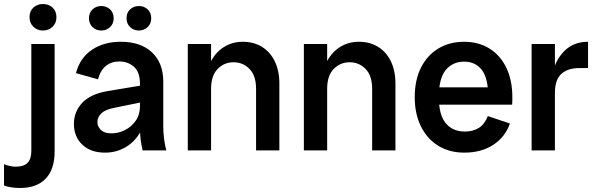

<svg xmlns="http://www.w3.org/2000/svg" viewBox="-95 -749 2964 956"><path d="M5 187Q-18 187 -37.5 184Q-57 181 -75 175V69Q-61 74 -46 77.5Q-31 81 -17 81Q23 81 42 62Q61 43 61 2V-530H177V5Q177 94 132.5 140.5Q88 187 5 187ZM119 -597Q91 -597 71.5 -615.5Q52 -634 52 -663Q52 -694 71.5 -711.5Q91 -729 119 -729Q147 -729 166.5 -711.5Q186 -694 186 -663Q186 -634 166.5 -615.5Q147 -597 119 -597Z M615 0Q609 -26 605.5 -53Q602 -80 602 -106V-330Q602 -391 571.5 -417Q541 -443 499 -443Q460 -443 432.5 -421Q405 -399 393 -354L283 -385Q304 -462 363.5 -501.5Q423 -541 506 -541Q606 -541 662 -488Q718 -435 718 -342V-118Q718 -59 733 0ZM428 11Q356 11 314.5 -29Q273 -69 273 -132Q273 -192 313.5 -236Q354 -280 438 -295L630 -327V-244L478 -213Q430 -204 410 -185Q390 -166 390 -141Q390 -120 407 -102.5Q424 -85 460 -85Q494 -85 526.5 -101Q559 -117 580.5 -147.5Q602 -178 602 -221H635Q635 -150 607 -97.5Q579 -45 532 -17Q485 11 428 11ZM597 -597Q571 -597 553 -614Q535 -631 535 -658Q535 -686 553 -702.5Q571 -719 597 -719Q622 -719 640 -702.5Q658 -686 658 -658Q658 -631 640 -614Q622 -597 597 -597ZM409 -597Q384 -597 366 -614Q348 -631 348 -658Q348 -686 366 -702.5Q384 -719 409 -719Q435 -719 453 -702.5Q471 -686 471 -658Q471 -631 453 -614Q435 -597 409 -597Z M1180 0V-307Q1180 -372 1147.5 -405.5Q1115 -439 1068 -439Q1021 -439 988.5 -405.5Q956 -372 956 -307H926Q926 -380 950 -432.5Q974 -485 1017 -513Q1060 -541 1114 -541Q1168 -541 1209 -516Q1250 -491 1273 -444Q1296 -397 1296 -333V0ZM840 0V-530H956V0Z M1758 0V-307Q1758 -372 1725.5 -405.5Q1693 -439 1646 -439Q1599 -439 1566.5 -405.5Q1534 -372 1534 -307H1504Q1504 -380 1528 -432.5Q1552 -485 1595 -513Q1638 -541 1692 -541Q1746 -541 1787 -516Q1828 -491 1851 -444Q1874 -397 1874 -333V0ZM1418 0V-530H1534V0Z M2217 11Q2143 11 2087.5 -23Q2032 -57 2001 -119.5Q1970 -182 1970 -265Q1970 -351 2001.5 -413Q2033 -475 2088.5 -508Q2144 -541 2216 -541Q2287 -541 2341 -508Q2395 -475 2425.5 -413Q2456 -351 2456 -265Q2456 -256 2456 -248Q2456 -240 2455 -228H2052V-314H2369L2336 -265Q2336 -360 2304 -401Q2272 -442 2216 -442Q2159 -442 2124.5 -400.5Q2090 -359 2090 -265Q2090 -177 2124.5 -135.5Q2159 -94 2220 -94Q2260 -94 2289 -112Q2318 -130 2334 -171L2444 -134Q2420 -66 2360.5 -27.5Q2301 11 2217 11Z M2552 0V-530H2668V0ZM2641 -265Q2641 -350 2663.5 -411.5Q2686 -473 2728.5 -507Q2771 -541 2833 -541V-410H2788Q2733 -410 2700.5 -381.5Q2668 -353 2668 -285Z"/></svg>

Font: Radio Canada Big Medium
Style: Regular
Weight: 500
Designer: Étienne Aubert Bonn
Foundry: Coppers and Brasses
Version: Version 1.001